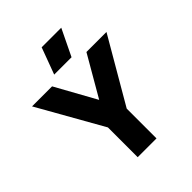

<svg xmlns="http://www.w3.org/2000/svg" viewBox="-249 -1066 1213 1213"><g transform="rotate(-45 357.5 -460.0)"><path d="M332 -920H507L421 -742H266ZM270 -266 25 -699H204L354 -428L511 -699H690L438 -266V0H270Z"/></g></svg>

Font: Readiness
Style: Bold
Weight: 700
Designer: Katatrad Team
Foundry: CadsonDemak
Version: Version 1.00;January 16, 2020;FontCreator 12.0.0.2550 64-bit